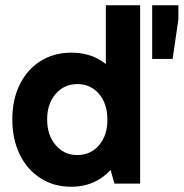

<svg xmlns="http://www.w3.org/2000/svg" viewBox="-20 -701 701 733"><path d="M252 12Q185 12 134 -21Q83 -54 55 -112Q27 -170 27 -245Q27 -321 55.5 -378.5Q84 -436 135 -468Q186 -500 252 -500Q317 -500 365 -470Q413 -440 440 -383Q467 -326 467 -245Q467 -167 440 -109.5Q413 -52 364.5 -20Q316 12 252 12ZM275 -109Q326 -109 358 -146.5Q390 -184 390 -244Q390 -305 358 -342.5Q326 -380 275 -380Q225 -380 192.5 -342.5Q160 -305 160 -245Q160 -185 192.5 -147Q225 -109 275 -109ZM417 0 384 -116H393V-361H384V-681H515V0ZM661 -681V-627L639 -476H561V-681Z"/></svg>

Font: Gabarito SemiBold
Style: Regular
Weight: 600
Designer: Leandro Assis / Alvaro Franca / Felipe Casaprima
Foundry: Naipe Foundry
Version: Version 1.000